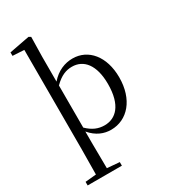

<svg xmlns="http://www.w3.org/2000/svg" viewBox="-251 -919 1134 1292"><g transform="rotate(-30 315.5 -272.5)"><path d="M35 260H301V232L205 224L203 27V-62C251 -5 307 15 360 15C488 15 583 -93 583 -264C583 -427 495 -531 373 -531C314 -531 253 -508 203 -450V-641L206 -796L190 -805L33 -775V-748L122 -743V27L120 224L35 232ZM204 -419C254 -470 298 -485 342 -485C432 -485 495 -412 495 -263C495 -98 424 -33 337 -33C289 -33 247 -50 204 -92Z"/></g></svg>

Font: Source Han Serif CN
Style: Regular
Weight: 400
Designer: Ryoko NISHIZUKA 西塚涼子 (kana & ideographs); Frank Grießhammer (Latin, Greek & Cyrillic); Wenlong ZHANG 张文龙 (bopomofo); San
Foundry: Adobe
Version: Version 2.003;hotconv 1.1.1;makeotfexe 2.6.0